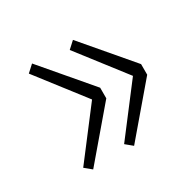

<svg xmlns="http://www.w3.org/2000/svg" viewBox="-91 -534 578 565"><g transform="rotate(-30 198.5 -252.0)"><path d="M77 -72 215 -234V-270L77 -432L54 -411L177 -252L54 -91ZM216 -72 354 -234V-270L216 -432L193 -411L316 -252L193 -91Z"/></g></svg>

Font: Source Sans Pro Light
Style: Regular
Weight: 300
Designer: Paul D. Hunt
Foundry: Adobe Systems Incorporated
Version: Version 3.006;hotconv 1.0.111;makeotfexe 2.5.65597